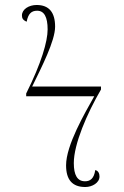

<svg xmlns="http://www.w3.org/2000/svg" viewBox="-20 -740 497 770"><path d="M322 10C350 10 379 -7 379 -32C379 -43 375 -55 362 -58C357 -23 341 -13 321 -13C290 -13 276 -38 276 -86C276 -162 329 -285 385 -381V-393H109C147 -471 201 -576 201 -633C201 -690 177 -720 127 -720C96 -720 68 -703 68 -678C68 -667 72 -659 87 -653C93 -685 106 -697 129 -697C157 -697 171 -672 171 -622C171 -574 146 -487 85 -365V-354H358C320 -286 245 -158 245 -77C245 -19 270 10 322 10Z"/></svg>

Font: Noto Serif Display ExtraLight
Style: Regular
Weight: 200
Designer: Monotype Design Team
Foundry: Monotype Imaging Inc.
Version: Version 2.009